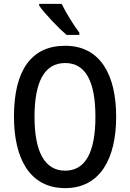

<svg xmlns="http://www.w3.org/2000/svg" viewBox="-20 -1026 671 990"><path d="M298 -1006H182V-997C209 -957 282 -881 323 -846H389V-858C361 -894 319 -962 298 -1006ZM579 -424C579 -639 498 -790 316 -790C140 -790 52 -661 52 -425C52 -212 131 -56 316 -56C497 -56 579 -209 579 -424ZM158 -424C158 -604 209 -701 316 -701C422 -701 472 -605 472 -424C472 -242 421 -146 316 -146C210 -146 158 -244 158 -424Z"/></svg>

Font: Noto Sans Malayalam UI Condensed Medium
Style: Regular
Weight: 500
Width: 3
Designer: Jelle Bosma - Monotype Design Team
Foundry: Monotype Imaging Inc.
Version: Version 2.104